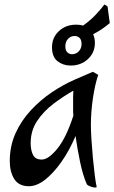

<svg xmlns="http://www.w3.org/2000/svg" viewBox="-20 -816 514 864"><path d="M298 -521Q264 -521 239 -540.5Q214 -560 214 -603Q214 -647 245 -676Q276 -705 323 -705Q340 -705 354 -701Q385 -723 409 -748Q433 -773 450 -796L464 -787L474 -712Q437 -681 399 -662Q407 -645 407 -623Q407 -579 375.5 -550Q344 -521 298 -521ZM304 -572Q322 -572 334.5 -585Q347 -598 347 -618Q347 -637 338 -645.5Q329 -654 316 -654Q298 -654 286 -641Q274 -628 274 -608Q274 -589 283 -580.5Q292 -572 304 -572ZM408 28Q401 28 389 24Q377 20 371 14Q353 -27 340.5 -86.5Q328 -146 320 -204Q292 -138 256 -87Q220 -36 182.5 -7Q145 22 110 22Q65 22 44.5 -10Q24 -42 24 -91Q24 -159 50 -216.5Q76 -274 119.5 -320.5Q163 -367 214.5 -401.5Q266 -436 317 -458L398 -493L422 -479Q407 -435 398 -373Q389 -311 389 -255Q389 -228 391.5 -188Q394 -148 398 -105.5Q402 -63 406.5 -27.5Q411 8 415 25Q415 28 408 28ZM168 -98Q198 -98 238 -147Q278 -196 310 -295Q309 -306 309 -315.5Q309 -325 309 -333Q309 -358 309 -376Q309 -394 310 -408Q264 -382 220 -348.5Q176 -315 147 -271.5Q118 -228 118 -172Q118 -140 128.5 -119Q139 -98 168 -98Z"/></svg>

Font: Julee
Style: Regular
Weight: 400
Designer: Julian Tunni
Foundry: Julian Tunni
Version: Version 1.002; ttfautohint (v1.8.4.7-5d5b);gftools[0.9.23]